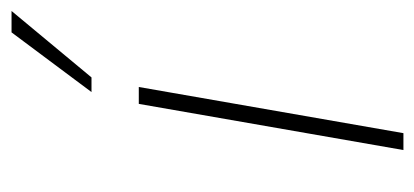

<svg xmlns="http://www.w3.org/2000/svg" viewBox="-218 -518 736 341"><g transform="rotate(-90 150.5 -348.0)"><path d="M54 0 136 -470H166L84 0ZM157 -554 263 -696H301L183 -554Z"/></g></svg>

Font: Gantari Thin
Style: Italic
Weight: 100
Italic angle: -10°
Designer: Anugrah Pasau
Foundry: Lafontype
Version: Version 1.000; ttfautohint (v1.8.4.7-5d5b)